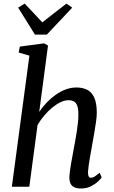

<svg xmlns="http://www.w3.org/2000/svg" viewBox="-20 -1064 648 1094"><path d="M442 10Q417.5 10 402.5 2.5Q387.5 -5 381.2 -19.5Q375 -34 375 -55Q376 -70 378.5 -89.8Q381 -109.5 385 -132Q389 -154.5 393.2 -177.5Q397.5 -200.5 401 -221Q405 -242.5 409.5 -266.8Q414 -291 417.8 -316.5Q421.5 -342 424.2 -366.8Q427 -391.5 426.5 -413Q426.5 -444 420.2 -461.2Q414 -478.5 401.5 -485.8Q389 -493 369.5 -493Q349 -493 325.2 -481.8Q301.5 -470.5 277.5 -450.8Q253.5 -431 232 -405.5Q210.5 -380 194 -352L147 0H47.5L147.5 -747L86.5 -764.5L93 -798.5L231 -817L253.5 -804.5L203.5 -426.5Q222.5 -455 246.5 -480Q270.5 -505 297.8 -524.2Q325 -543.5 354.8 -554.5Q384.5 -565.5 415.5 -565.5Q451.5 -565.5 477.5 -552Q503.5 -538.5 517.5 -506.8Q531.5 -475 531.5 -421.5Q531.5 -401 527.2 -370.2Q523 -339.5 517.2 -306.5Q511.5 -273.5 506.5 -246.5Q503.5 -227.5 499.5 -206Q495.5 -184.5 491.8 -162.8Q488 -141 485.2 -120.8Q482.5 -100.5 481.5 -84Q481 -67 485.5 -59Q490 -51 497.5 -51Q508 -51 518.8 -57.8Q529.5 -64.5 547.5 -79.5L559.5 -53.5Q555.5 -46.5 539.8 -31.2Q524 -16 499 -3Q474 10 442 10ZM179 -867 83.5 -1020.5 120.5 -1043.5Q146 -1017 171 -990.2Q196 -963.5 221 -936.5Q255 -963.5 289.5 -990.2Q324 -1017 358.5 -1043.5L391.5 -1020.5L247 -867Z"/></svg>

Font: Merriweather 24pt
Style: Italic
Weight: 400
Italic angle: -7.8°
Designer: Eben Sorkin
Foundry: Eben Sorkin
Version: Version 2.101